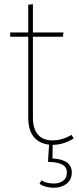

<svg xmlns="http://www.w3.org/2000/svg" viewBox="-20 -672 371 904"><path d="M318 140Q318 174 293.5 193Q269 212 234 212Q195 212 166 194L175 177Q198 192 234 192Q260 192 277.5 179Q295 166 295 140Q295 115 273.5 103Q252 91 206 90L211 9Q164 4 138.5 -28Q113 -60 113 -117V-499H28V-519H113V-650L135 -652V-519H279L276 -499H135V-118Q135 -66 158.5 -38.5Q182 -11 227 -11Q272 -11 317 -37L327 -20Q278 10 228 10L227 74Q318 79 318 140Z"/></svg>

Font: Fira Sans Thin
Style: Regular
Weight: 100
Designer: bBox Type GmbH & Carrois Corporate GbR & Edenspiekermann AG
Foundry: bBox Type GmbH & Carrois Corporate GbR & Edenspiekermann AG
Version: Version 4.301